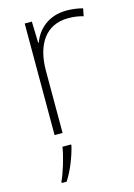

<svg xmlns="http://www.w3.org/2000/svg" viewBox="-116 -599 615 881"><g transform="rotate(-15 191.5 -158.5)"><path d="M290 -538C207 -538 152 -490 130 -429H127L124 -530H90V0H128V-295C128 -421 183 -502 288 -502C316 -502 337 -499 360 -492L367 -528C344 -534 319 -538 290 -538ZM152 68V61H111C105 104 81 183 65 214V221H88C118 175 140 116 152 68Z"/></g></svg>

Font: Noto Sans Canadian Aboriginal ExtraLight
Style: Regular
Weight: 200
Designer: Monotype Design Team, Typotheque's Kevin King
Foundry: Monotype Imaging Inc.
Version: Version 2.004